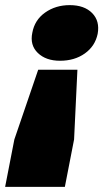

<svg xmlns="http://www.w3.org/2000/svg" viewBox="-46 -605 403 749"><path d="M256 -333 243 -61 207 124H-26L10 -61L103 -333ZM226 -585Q283 -585 313.5 -554Q344 -523 335 -473Q325 -425 285 -396.5Q245 -368 188 -368Q133 -368 101.5 -398.5Q70 -429 80 -477Q89 -527 130 -556Q171 -585 226 -585Z"/></svg>

Font: REM Black
Style: Italic
Weight: 900
Italic angle: -11°
Designer: Octavio Pardo
Foundry: Ashler Design
Version: Version 1.005;gftools[0.9.28]